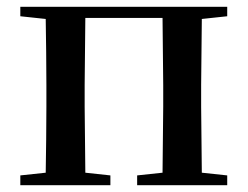

<svg xmlns="http://www.w3.org/2000/svg" viewBox="-20 -547 732 567"><path d="M40 -499 115 -491C116 -435 117 -351 117 -296V-232C117 -177 116 -93 115 -37L40 -29V0H306V-29L232 -37L230 -232V-296L232 -494H460L462 -296V-232L460 -37L385 -29V0H651V-29L576 -37L574 -232V-296L576 -491L651 -499V-527H40Z"/></svg>

Font: Noto Serif CJK HK SemiBold
Style: Regular
Weight: 600
Designer: Ryoko NISHIZUKA 西塚涼子 (kana & ideographs); Frank Grießhammer (Latin, Greek & Cyrillic); Wenlong ZHANG 张文龙 (bopomofo); San
Foundry: Adobe
Version: Version 2.001;hotconv 1.1.0;makeotfexe 2.6.0